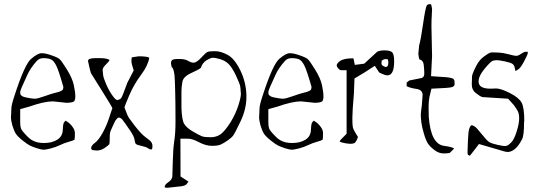

<svg xmlns="http://www.w3.org/2000/svg" viewBox="-20 -697 2567 915"><path d="M76.2 -112.3Q76.2 -95.7 80.1 -84.5Q84 -73.2 112.8 -44.4Q141.6 -15.6 186.5 -15.6H191.4Q227.5 -15.6 252.9 -31.2Q278.3 -46.9 279.3 -79.1Q280.3 -111.3 287.1 -116.2L293 -122.1L309.6 -110.4Q336.9 -85.9 336.9 -62Q336.9 -38.1 335 -31.2Q330.1 -27.3 307.1 -21Q284.2 -14.6 265.6 -5.4Q247.1 3.9 222.2 10.3Q197.3 16.6 188 16.6Q178.7 16.6 157.2 9.8Q135.7 2.9 123.5 -2.9Q111.3 -8.8 87.4 -27.8Q63.5 -46.9 55.2 -60.1Q46.9 -73.2 39.1 -98.6Q32.2 -124 32.2 -135.7L34.2 -179.7Q34.2 -196.3 48.8 -240.2Q97.7 -391.6 128.9 -417Q160.2 -443.4 177.7 -443.4Q178.7 -443.4 179.7 -443.4Q197.3 -443.4 224.6 -433.6Q253.9 -423.8 263.7 -415.5Q273.4 -407.2 299.3 -365.2Q325.2 -323.2 332 -290.5Q338.9 -257.8 338.9 -238.3Q338.9 -218.8 332 -213.4Q325.2 -208 297.9 -207L232.4 -213.9H231.4Q190.4 -213.9 118.2 -188.5L76.2 -176.8ZM281.2 -285.2Q259.8 -361.3 247.6 -385.3Q235.4 -409.2 221.7 -414.6Q208 -419.9 187 -419.9Q166 -419.9 154.3 -405.3L153.3 -404.3Q124 -371.1 110.4 -340.3Q96.7 -309.6 91.8 -299.3Q86.9 -289.1 85 -284.2Q83 -279.3 80.6 -273.4Q78.1 -267.6 77.1 -263.7Q76.2 -259.8 76.2 -255.9Q76.2 -252 77.1 -248.5Q78.1 -245.1 81.1 -242.7Q84 -240.2 85.9 -238.8Q87.9 -237.3 92.3 -235.8Q96.7 -234.4 98.6 -233.9Q100.6 -233.4 105 -232.4Q109.4 -231.4 123 -229Q136.7 -226.6 147.5 -226.6Q158.2 -226.6 191.4 -238.3Q224.6 -250 238.3 -253.4Q252 -256.8 257.3 -258.3Q262.7 -259.8 266.1 -261.2Q269.5 -262.7 273.9 -265.1Q278.3 -267.6 280.3 -271.5L282.2 -283.2Z M617.2 -361.3Q606.4 -393.6 606.4 -405.8Q606.4 -418 608.4 -423.8L640.6 -428.7Q680.7 -428.7 691.4 -421.9Q685.5 -384.8 651.9 -339.8Q618.2 -294.9 595.7 -242.2Q573.2 -189.5 573.2 -184.6L586.9 -149.4Q590.8 -137.7 622.6 -97.2Q654.3 -56.6 675.3 -42Q696.3 -27.3 701.7 -18.6Q707 -9.8 706.5 1Q706.1 11.7 704.1 13.7L700.2 15.6Q694.3 15.6 685.1 9.3Q675.8 2.9 654.8 -1.5Q633.8 -5.9 627.9 -10.7Q623 -15.6 621.1 -31.2Q619.1 -46.9 600.6 -74.2Q582 -101.6 577.6 -107.4Q573.2 -113.3 571.3 -115.7Q569.3 -118.2 566.4 -122.6Q563.5 -127 561.5 -128.9Q559.6 -130.9 556.6 -132.8Q553.7 -134.8 551.8 -135.7Q549.8 -136.7 545.9 -136.7Q542 -136.7 537.6 -131.8Q533.2 -127 530.8 -123.5Q528.3 -120.1 517.6 -96.7Q506.8 -73.2 504.9 -66.4Q502.9 -59.6 502.9 -37.6Q502.9 -15.6 501 -9.8Q497.1 -4.9 480 7.3Q462.9 19.5 442.4 20.5L422.9 18.6Q418.9 17.6 417 15.6L414.1 9.8Q414.1 -2.9 432.1 -16.1Q450.2 -29.3 469.2 -64Q488.3 -98.6 501 -138.2Q513.7 -177.7 515.6 -180.7Q515.6 -185.5 465.8 -264.6Q416 -343.8 414.1 -347.2Q412.1 -350.6 405.8 -377.4Q399.4 -404.3 399.4 -406.2Q399.4 -419.9 433.6 -419.9H458Q489.3 -419.9 502 -411.1Q500 -404.3 484.4 -389.2Q468.8 -374 469.2 -362.8Q469.7 -351.6 471.7 -337.9Q473.6 -324.2 486.3 -294.9Q499 -265.6 515.1 -242.7Q531.2 -219.7 540 -219.7L541 -220.7Q549.8 -222.7 555.7 -227.1Q561.5 -231.4 586.9 -302.7Z M840.3 144 878.4 168.5Q875.5 173.3 868.2 181.6Q860.8 189.9 832.5 191.9L778.8 197.8H776.9Q765.1 197.8 765.1 194.8Q765.1 194.8 765.1 193.8V191.9Q765.1 183.1 782.7 170.9Q800.3 158.7 801.3 143.6Q802.2 128.4 803.5 71Q804.7 13.7 810.5 -24.9Q816.4 -63.5 816.4 -119.1Q816.4 -174.8 815.9 -205.1Q815.4 -235.4 814.9 -257.3Q814.5 -279.3 814 -290.5Q813.5 -301.8 813 -316.9Q812.5 -332 811.5 -339.8Q810.5 -347.7 808.6 -356.4Q806.6 -365.2 804.2 -370.1Q801.8 -375 797.9 -377.9L794.9 -394.5Q794.9 -406.2 800.8 -411.1Q806.6 -416 834 -416Q861.3 -416 876 -407.2Q890.6 -398.4 901.4 -398.4H903.3L909.2 -399.4L911.1 -400.4Q923.8 -405.3 942.4 -425.8Q960.9 -446.3 969.7 -449.7Q978.5 -453.1 1005.4 -453.1Q1032.2 -453.1 1064.9 -435.5Q1097.7 -418 1125 -362.3Q1152.3 -306.6 1154.3 -244.1V-235.4Q1154.3 -177.7 1127 -120.1Q1099.6 -62.5 1091.3 -51.3Q1083 -40 1064.5 -27.3Q1045.9 -14.6 1032.2 -8.3Q1018.6 -2 989.7 -2Q960.9 -2 927.7 -19.5Q896.5 -36.1 876 -36.1Q875 -36.1 874 -36.1H839.8L840.3 137.2ZM844.7 -262.7V-182.6Q846.7 -125 857.9 -106.4Q869.1 -87.9 899.9 -69.8Q930.7 -51.8 942.9 -47.4Q955.1 -43 983.4 -43Q1011.7 -43 1031.2 -57.1Q1050.8 -71.3 1078.1 -113.3Q1103.5 -155.3 1116.2 -195.3Q1127.9 -232.4 1127.9 -249Q1127.9 -250 1127.9 -251V-255.9L1127 -257.8Q1127 -270.5 1125 -284.2Q1123 -297.9 1104.5 -336.9Q1085.9 -376 1069.3 -392.1Q1052.7 -408.2 1029.3 -415Q1005.9 -421.9 995.1 -421.9Q984.4 -421.9 964.4 -409.7Q944.3 -397.5 937.5 -374Q929.7 -366.2 891.6 -349.1Q853.5 -332 849.1 -306.6Q844.7 -281.2 844.7 -262.7Z M1258.8 -112.3Q1258.8 -95.7 1262.7 -84.5Q1266.6 -73.2 1295.4 -44.4Q1324.2 -15.6 1369.1 -15.6H1374Q1410.2 -15.6 1435.5 -31.2Q1460.9 -46.9 1461.9 -79.1Q1462.9 -111.3 1469.7 -116.2L1475.6 -122.1L1492.2 -110.4Q1519.5 -85.9 1519.5 -62Q1519.5 -38.1 1517.6 -31.2Q1512.7 -27.3 1489.7 -21Q1466.8 -14.6 1448.2 -5.4Q1429.7 3.9 1404.8 10.3Q1379.9 16.6 1370.6 16.6Q1361.3 16.6 1339.8 9.8Q1318.4 2.9 1306.2 -2.9Q1293.9 -8.8 1270 -27.8Q1246.1 -46.9 1237.8 -60.1Q1229.5 -73.2 1221.7 -98.6Q1214.8 -124 1214.8 -135.7L1216.8 -179.7Q1216.8 -196.3 1231.4 -240.2Q1280.3 -391.6 1311.5 -417Q1342.8 -443.4 1360.4 -443.4Q1361.3 -443.4 1362.3 -443.4Q1379.9 -443.4 1407.2 -433.6Q1436.5 -423.8 1446.3 -415.5Q1456.1 -407.2 1481.9 -365.2Q1507.8 -323.2 1514.6 -290.5Q1521.5 -257.8 1521.5 -238.3Q1521.5 -218.8 1514.6 -213.4Q1507.8 -208 1480.5 -207L1415 -213.9H1414.1Q1373 -213.9 1300.8 -188.5L1258.8 -176.8ZM1463.9 -285.2Q1442.4 -361.3 1430.2 -385.3Q1418 -409.2 1404.3 -414.6Q1390.6 -419.9 1369.6 -419.9Q1348.6 -419.9 1336.9 -405.3L1335.9 -404.3Q1306.6 -371.1 1293 -340.3Q1279.3 -309.6 1274.4 -299.3Q1269.5 -289.1 1267.6 -284.2Q1265.6 -279.3 1263.2 -273.4Q1260.7 -267.6 1259.8 -263.7Q1258.8 -259.8 1258.8 -255.9Q1258.8 -252 1259.8 -248.5Q1260.7 -245.1 1263.7 -242.7Q1266.6 -240.2 1268.6 -238.8Q1270.5 -237.3 1274.9 -235.8Q1279.3 -234.4 1281.2 -233.9Q1283.2 -233.4 1287.6 -232.4Q1292 -231.4 1305.7 -229Q1319.3 -226.6 1330.1 -226.6Q1340.8 -226.6 1374 -238.3Q1407.2 -250 1420.9 -253.4Q1434.6 -256.8 1439.9 -258.3Q1445.3 -259.8 1448.7 -261.2Q1452.1 -262.7 1456.5 -265.1Q1460.9 -267.6 1462.9 -271.5L1464.8 -283.2Z M1797.9 -394.5Q1797.9 -388.2 1803.7 -384.3Q1830.6 -366.2 1830.6 -399.4Q1830.6 -416 1823.2 -415.5Q1823.2 -415.5 1810.5 -414.6Q1810.5 -414.6 1798.8 -407.7Q1798.8 -407.7 1797.9 -394.5ZM1766.1 -383.3 1716.3 -351.1 1669.4 -323.2 1666.5 -250Q1659.2 -165 1659.2 -134.8Q1659.2 -104.5 1661.1 -92.8Q1663.1 -81.1 1672.9 -65.4Q1682.6 -49.8 1685.5 -44.9Q1685.5 -40 1679.7 -28.8Q1673.3 -16.6 1668 -14.6Q1660.6 -11.7 1649.9 -11.7Q1640.6 -11.7 1621.6 -15.1Q1602.5 -18.6 1598.6 -23.4Q1601.6 -29.3 1608.4 -36.1L1631.8 -59.6V-362.3H1607.4Q1599.6 -362.3 1592.8 -370.1Q1585.9 -377.9 1585 -382.3Q1584 -386.7 1585.9 -390.6Q1600.1 -418.9 1659.2 -418.9H1663.1Q1665.5 -418.9 1670.9 -387.7L1715.8 -393.6L1777.3 -450.2Q1789.1 -457 1812.5 -457Q1835.9 -457 1847.2 -449.2Q1858.4 -441.4 1858.4 -405.3Q1858.4 -337.9 1826.2 -337.9Q1813.5 -337.9 1787.1 -351.6Z M2039.1 -429.7 2034.2 -334 2091.8 -330.1Q2127.9 -328.1 2138.7 -322.3Q2145.5 -317.4 2146 -309.1Q2146.5 -300.8 2146.5 -294.9Q2146.5 -289.1 2139.6 -284.2Q2132.8 -279.3 2093.8 -277.3L2036.1 -274.4L2026.4 -234.4Q2022.5 -212.9 2022.5 -187.5Q2022.5 -162.1 2023.4 -139.6Q2033.2 -10.7 2095.7 -2Q2133.8 2.9 2143.6 10.7V11.7L2124 31.2Q2117.2 34.2 2094.2 34.2Q2071.3 34.2 2050.3 18.1Q2029.3 2 2019.5 -12.7Q2009.8 -27.3 2000 -60.5Q1990.2 -93.8 1987.8 -115.2Q1985.4 -136.7 1985.4 -152.3Q1986.3 -168 1990.2 -193.4L1994.1 -246.1Q1992.2 -269.5 1963.9 -273.4Q1935.5 -277.3 1918 -286.1V-303.7L1930.7 -313.5L1989.3 -325.2Q2002 -329.1 2002 -346.2Q2002 -363.3 1999.5 -386.7Q1997.1 -410.2 1979.5 -413.1Q1975.6 -419.9 1973.6 -440.4L1977.5 -481.4Q1985.4 -506.8 1996.1 -582Q2006.8 -657.2 2013.7 -670.9Q2018.6 -676.8 2025.9 -677.2Q2033.2 -677.7 2035.2 -674.8L2039.1 -654.3Q2039.1 -641.6 2037.6 -621.1Q2036.1 -600.6 2036.1 -571.3Q2036.1 -542 2037.6 -498.5Q2039.1 -455.1 2039.1 -429.7Z M2262.7 -10.7 2219.7 44.9Q2215.8 43.9 2211.9 42Q2208 40 2208 28.8Q2208 17.6 2210 -26.4Q2211.9 -70.3 2215.8 -82.5Q2219.7 -94.7 2223.6 -97.7Q2226.6 -100.6 2229.5 -100.6Q2229.5 -100.6 2230.5 -99.6Q2233.4 -99.6 2242.2 -94.2Q2251 -88.9 2275.4 -58.1Q2299.8 -27.3 2311.5 -20Q2323.2 -12.7 2350.6 -6.8Q2377.9 -1 2383.8 -1Q2389.6 -1 2396.5 -2.9Q2403.3 -4.9 2417 -19Q2430.7 -33.2 2442.4 -70.8Q2454.1 -108.4 2454.1 -131.3Q2454.1 -154.3 2448.2 -166Q2442.4 -177.7 2428.7 -196.3L2401.4 -226.6L2278.3 -234.4Q2266.6 -238.3 2247.1 -253.9Q2228.5 -268.6 2228.5 -293V-298.8Q2229.5 -328.1 2229.5 -333Q2229.5 -337.9 2233.4 -347.7Q2236.3 -357.4 2250.5 -384.8Q2264.6 -412.1 2287.1 -428.2Q2309.6 -444.3 2315.4 -445.8Q2321.3 -447.3 2330.1 -447.3Q2338.9 -447.3 2358.4 -446.3Q2377.9 -445.3 2403.3 -438.5Q2428.7 -431.6 2434.6 -431.6Q2436.5 -431.6 2438.5 -430.7L2446.3 -431.6Q2452.1 -432.6 2464.8 -441.4Q2477.5 -450.2 2485.4 -450.2H2495.1Q2495.1 -450.2 2495.1 -443.4Q2495.1 -437.5 2477.5 -404.3Q2460 -371.1 2448.2 -365.2Q2440.4 -360.4 2436.5 -358.4Q2435.5 -361.3 2433.1 -373.5Q2430.7 -385.7 2422.9 -392.1Q2415 -398.4 2386.7 -404.3Q2358.4 -410.2 2348.6 -410.2Q2338.9 -410.2 2329.1 -407.7Q2319.3 -405.3 2290 -370.1Q2260.7 -335 2260.7 -308.6Q2260.7 -274.4 2317.4 -274.4L2344.7 -275.4Q2366.2 -275.4 2409.2 -253.9Q2452.1 -232.4 2465.8 -208Q2478.5 -183.6 2478.5 -121.1Q2477.5 -119.1 2477.5 -116.2Q2477.5 -49.8 2467.8 -33.2Q2438.5 24.4 2401.4 27.3Q2387.7 27.3 2356.4 16.6Z"/></svg>

Font: Drukaatie burti
Style: Thin
Weight: 100
Version: Version 0.14